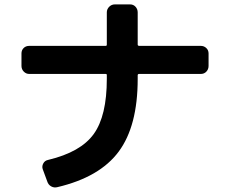

<svg xmlns="http://www.w3.org/2000/svg" viewBox="-20 -807 1040 868"><path d="M112.3 -472.7Q97.7 -472.7 87.4 -483.4Q77.1 -494.1 77.1 -508.8V-565.4Q77.1 -580.1 86.9 -589.8Q96.7 -599.6 112.3 -599.6H458Q462.9 -599.6 462.9 -605.5V-751Q462.9 -765.6 473.6 -776.4Q484.4 -787.1 499 -787.1H568.4Q583 -787.1 592.8 -776.4Q602.5 -765.6 602.5 -751V-605.5Q602.5 -600.6 608.4 -599.6H887.7Q902.3 -599.6 912.6 -589.8Q922.9 -580.1 922.9 -565.4V-508.8Q922.9 -494.1 913.1 -483.4Q903.3 -472.7 887.7 -472.7H608.4Q603.5 -472.7 602.5 -467.8V-450.2Q602.5 -237.3 516.6 -121.6Q430.7 -5.9 239.3 39.1Q224.6 43 211.4 35.6Q198.2 28.3 193.4 12.7L172.9 -43Q168.9 -55.7 175.8 -68.4Q182.6 -81.1 197.3 -84Q344.7 -119.1 403.8 -201.2Q462.9 -283.2 462.9 -450.2V-467.8Q462.9 -472.7 458 -472.7Z"/></svg>

Font: Rounded-L Mgen+ 1m bold
Style: Bold
Weight: 700
Designer: [Source Han Sans]
Ryoko NISHIZUKA  (kana & ideographs); Paul D. Hunt (Latin, Greek & Cyrillic); Wenlong ZHANG  (bopomofo
Version: Version 1.059.20150602